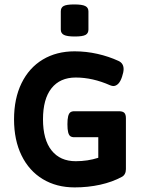

<svg xmlns="http://www.w3.org/2000/svg" viewBox="-20 -817 640 848"><path d="M248.5 -686.5V-766.6Q248.5 -783.7 261.2 -790.5Q273.9 -797.4 308.1 -797.4Q342.8 -797.4 356.7 -790.3Q370.6 -783.2 370.6 -766.6V-686.5Q370.6 -669.9 357.7 -662.8Q344.7 -655.8 310.5 -655.8Q276.4 -655.8 262.5 -662.8Q248.5 -669.9 248.5 -686.5ZM536.1 -294.9V-69.8Q536.1 -58.1 531.5 -49.3Q526.9 -40.5 518.6 -36.1Q476.6 -13.2 422.6 -1.2Q368.7 10.7 309.6 10.7Q229.5 10.7 168.9 -25.9Q108.4 -62.5 75.2 -130.4Q42 -198.2 42 -290Q42 -381.8 75.2 -449.7Q108.4 -517.6 168.9 -554Q229.5 -590.3 309.6 -590.3Q360.4 -590.3 410.2 -579.1Q460 -567.9 503.4 -547.9Q525.9 -537.6 525.9 -511.7Q525.9 -498.5 519 -478Q512.2 -457 502.2 -447Q492.2 -437 480.5 -437Q475.1 -437 466.3 -440.4Q389.2 -474.6 314.5 -474.6Q245.1 -474.6 207.5 -427.2Q169.9 -379.9 169.9 -290Q169.9 -200.2 207.8 -152.6Q245.6 -105 314.5 -105Q367.2 -105 414.1 -120.1V-210.9H308.6Q296.9 -210.9 290.5 -215.6Q284.2 -220.2 281 -232.7Q277.8 -245.1 277.8 -268.1Q277.8 -291 281 -303.5Q284.2 -315.9 290.5 -320.8Q296.9 -325.7 308.6 -325.7H505.4Q522 -325.7 529.1 -318.6Q536.1 -311.5 536.1 -294.9Z"/></svg>

Font: Courier Prime Sans
Style: Bold
Weight: 700
Designer: Alan Dague-Greene
Foundry: Quote-Unquote Apps
Version: Version 3.020